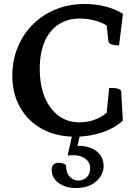

<svg xmlns="http://www.w3.org/2000/svg" viewBox="-20 -675 703 965"><path d="M357.5 12Q263.2 12 192.1 -26.6Q121.1 -65.2 81.6 -134.5Q42 -203.7 42 -295.2Q42 -372.6 69.4 -438.3Q96.7 -504 145.4 -552.5Q194.1 -601 260.7 -628Q327.4 -655 405.3 -655Q460.4 -655 510.1 -642.3Q559.8 -629.5 597.9 -605.5L578.4 -446.6Q554.8 -446.6 540.7 -451.9Q526.6 -457.1 525.2 -465.4L513.9 -565.3L537.6 -531.3Q510.8 -555 468.9 -568.4Q427.1 -581.8 381.4 -581.8Q319.1 -581.8 273.6 -551.7Q228.1 -521.6 203.9 -465Q179.8 -408.4 179.8 -329.3Q179.8 -247.2 204.7 -186.7Q229.6 -126.2 274.5 -93.1Q319.4 -60.1 379.7 -60.1Q429 -60.1 472 -79.9Q515 -99.8 538.4 -133.4L513.6 -83.6L528.7 -233.2Q558.9 -233.2 571.6 -229.6Q584.3 -226.1 589.1 -217.6L597.3 -69.6Q560 -32.3 494.6 -10.1Q429.3 12 357.5 12ZM360.8 270Q308.3 270 274 244.1Q239.7 218.2 239.7 178.8Q239.7 160.5 249.3 151.8Q258.8 143.1 272.9 143.1Q289 143.1 298.4 147.4Q307.8 151.6 311.8 155Q311.8 192.8 330.3 212.7Q348.9 232.6 374.5 232.6Q398.1 232.6 415.6 216.2Q433.1 199.8 433.1 169.5Q433.1 148.6 421.4 134.5Q409.7 120.3 391.2 112.8Q372.8 105.2 350.8 105.2Q340 105.2 332.3 105.5Q324.7 105.8 319.8 106.8L343.9 0H382.4L366.2 74L351 61.5Q372 56.7 397.4 59.3Q422.8 61.9 446.7 73.4Q470.5 84.9 485.6 106.6Q500.8 128.3 500.8 161.6Q500.8 186.5 485.1 211.8Q469.5 237 438.5 253.5Q407.5 270 360.8 270Z"/></svg>

Font: Petrona
Style: Regular
Weight: 400
Designer: Ringo R. Seeber
Foundry: Ringo R. Seeber
Version: Version 2.001; ttfautohint (v1.8.3)